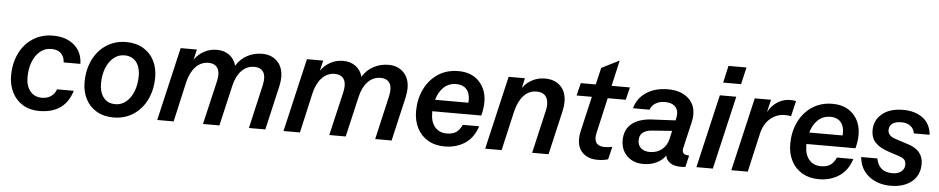

<svg xmlns="http://www.w3.org/2000/svg" viewBox="-41 -999 6376 1304"><g transform="rotate(5 3147.0 -346.5)"><path d="M34 -213Q34 -298 66.5 -365.5Q99 -433 158.5 -471Q218 -509 295 -509Q384 -509 439 -462Q494 -415 496 -334H382Q380 -373 357 -395.5Q334 -418 290 -418Q248 -418 215 -391Q182 -364 164 -317Q146 -270 146 -212Q146 -154 175 -118Q204 -82 255 -82Q290 -82 316 -99Q342 -116 353 -148H467Q420 9 245 9Q180 9 132.5 -20Q85 -49 59.5 -100Q34 -151 34 -213Z M535 -212Q535 -297 567.5 -364.5Q600 -432 659 -470.5Q718 -509 794 -509Q861 -509 910 -480Q959 -451 984.5 -401Q1010 -351 1010 -288Q1010 -203 977.5 -135.5Q945 -68 886 -29.5Q827 9 751 9Q684 9 635 -20Q586 -49 560.5 -99.5Q535 -150 535 -212ZM898 -288Q898 -346 870 -382Q842 -418 788 -418Q748 -418 715.5 -391Q683 -364 665 -317.5Q647 -271 647 -213Q647 -155 675 -118.5Q703 -82 757 -82Q797 -82 829.5 -109Q862 -136 880 -183Q898 -230 898 -288Z M1863 -362Q1863 -336 1855 -299L1786 0H1674L1743 -300Q1748 -325 1748 -342Q1748 -379 1729 -398Q1710 -417 1675 -417Q1624 -417 1588 -379.5Q1552 -342 1537 -276L1473 0H1361L1431 -300Q1436 -325 1436 -341Q1436 -378 1417 -397.5Q1398 -417 1363 -417Q1312 -417 1275.5 -379Q1239 -341 1223 -274L1161 0H1049L1165 -500H1276L1259 -429Q1285 -467 1325 -488.5Q1365 -510 1411 -510Q1462 -510 1497 -484Q1532 -458 1544 -413Q1573 -461 1619.5 -485.5Q1666 -510 1721 -510Q1784 -510 1823.5 -470.5Q1863 -431 1863 -362Z M2724 -362Q2724 -336 2716 -299L2647 0H2535L2604 -300Q2609 -325 2609 -342Q2609 -379 2590 -398Q2571 -417 2536 -417Q2485 -417 2449 -379.5Q2413 -342 2398 -276L2334 0H2222L2292 -300Q2297 -325 2297 -341Q2297 -378 2278 -397.5Q2259 -417 2224 -417Q2173 -417 2136.5 -379Q2100 -341 2084 -274L2022 0H1910L2026 -500H2137L2120 -429Q2146 -467 2186 -488.5Q2226 -510 2272 -510Q2323 -510 2358 -484Q2393 -458 2405 -413Q2434 -461 2480.5 -485.5Q2527 -510 2582 -510Q2645 -510 2684.5 -470.5Q2724 -431 2724 -362Z M2905 -222V-211Q2905 -150 2934.5 -115Q2964 -80 3016 -80Q3055 -80 3079.5 -96.5Q3104 -113 3119 -148H3231Q3206 -69 3147 -30Q3088 9 3008 9Q2943 9 2894.5 -19.5Q2846 -48 2820.5 -98.5Q2795 -149 2795 -213Q2795 -294 2827 -361.5Q2859 -429 2918.5 -469Q2978 -509 3058 -509Q3148 -509 3200 -454.5Q3252 -400 3252 -314Q3252 -272 3239 -222ZM2917 -301H3144Q3145 -307 3145 -319Q3145 -367 3120.5 -393.5Q3096 -420 3053 -420Q3001 -420 2966.5 -387.5Q2932 -355 2917 -301Z M3794 -363Q3794 -334 3787 -303L3717 0H3605L3673 -294Q3678 -313 3678 -336Q3678 -375 3658 -396Q3638 -417 3600 -417Q3548 -417 3512 -378.5Q3476 -340 3459 -270L3397 0H3285L3401 -500H3512L3497 -433Q3524 -470 3563.5 -490Q3603 -510 3649 -510Q3715 -510 3754.5 -471Q3794 -432 3794 -363Z M4084 -414 4030 -177Q4025 -155 4025 -142Q4025 -82 4092 -82Q4116 -82 4144 -87L4123 -1Q4093 9 4051 9Q3990 9 3952 -25Q3914 -59 3914 -122Q3914 -149 3921 -177L3976 -414H3872L3893 -500H3995L4022 -615L4143 -676L4103 -500H4228L4207 -414Z M4626 -128Q4623 -116 4623 -107Q4623 -90 4634 -82.5Q4645 -75 4669 -74L4650 5Q4639 7 4619 7Q4574 7 4547 -11Q4520 -29 4514 -60Q4491 -27 4451.5 -8.5Q4412 10 4364 10Q4295 10 4252.5 -31.5Q4210 -73 4210 -138Q4210 -211 4258 -251Q4306 -291 4394 -296L4556 -304L4560 -321Q4563 -336 4563 -348Q4563 -383 4540 -402.5Q4517 -422 4474 -422Q4437 -422 4410.5 -406Q4384 -390 4374 -361H4261Q4279 -430 4339.5 -470Q4400 -510 4487 -510Q4571 -510 4622 -468Q4673 -426 4673 -353Q4673 -326 4666 -299ZM4526 -173 4539 -231 4402 -221Q4361 -218 4339.5 -199.5Q4318 -181 4318 -148Q4318 -114 4340 -94.5Q4362 -75 4400 -75Q4448 -75 4481.5 -101.5Q4515 -128 4526 -173Z M4856 -588 4882 -704H5005L4978 -588ZM4841 -500H4953L4837 0H4725Z M5360 -506 5335 -401Q5313 -405 5293 -405Q5237 -405 5194 -368.5Q5151 -332 5135 -264L5075 0H4963L5079 -500H5190L5170 -415Q5196 -461 5235 -485.5Q5274 -510 5321 -510Q5340 -510 5360 -506Z M5456 -222V-211Q5456 -150 5485.5 -115Q5515 -80 5567 -80Q5606 -80 5630.5 -96.5Q5655 -113 5670 -148H5782Q5757 -69 5698 -30Q5639 9 5559 9Q5494 9 5445.5 -19.5Q5397 -48 5371.5 -98.5Q5346 -149 5346 -213Q5346 -294 5378 -361.5Q5410 -429 5469.5 -469Q5529 -509 5609 -509Q5699 -509 5751 -454.5Q5803 -400 5803 -314Q5803 -272 5790 -222ZM5468 -301H5695Q5696 -307 5696 -319Q5696 -367 5671.5 -393.5Q5647 -420 5604 -420Q5552 -420 5517.5 -387.5Q5483 -355 5468 -301Z M5834 -166H5944Q5961 -75 6054 -75Q6093 -75 6115 -93.5Q6137 -112 6137 -141Q6137 -162 6126 -174Q6115 -186 6091 -194L6021 -217Q5959 -236 5927 -268.5Q5895 -301 5895 -354Q5895 -423 5947.5 -466.5Q6000 -510 6091 -510Q6170 -510 6223 -472Q6276 -434 6284 -357H6176Q6171 -389 6147.5 -407Q6124 -425 6085 -425Q6045 -425 6024 -409Q6003 -393 6003 -365Q6003 -324 6058 -308L6141 -281Q6247 -249 6247 -155Q6247 -77 6192.5 -33Q6138 11 6050 11Q5961 11 5901 -36.5Q5841 -84 5834 -166Z"/></g></svg>

Font: CBA Beacon Sans Bold
Style: Italic
Weight: 700
Italic angle: -13°
Designer: Wei Huang
Foundry: Wei Huang
Version: Version 1.002